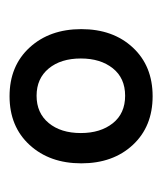

<svg xmlns="http://www.w3.org/2000/svg" viewBox="12 -780 347 412"><g transform="rotate(-90 186.0 -574.5)"><path d="M185 -421Q120 -421 80.5 -463.5Q41 -506 41 -574Q41 -642 80.5 -685Q120 -728 185 -728Q250 -728 289.5 -685Q329 -642 329 -574Q329 -506 289.5 -463.5Q250 -421 185 -421ZM186 -480Q224 -480 245 -506.5Q266 -533 266 -575Q266 -618 244.5 -644Q223 -670 186 -670Q149 -670 127.5 -644Q106 -618 106 -575Q106 -533 127 -506.5Q148 -480 186 -480Z"/></g></svg>

Font: Noto Serif Ethiopic SemiCondensed SemiBold
Style: Regular
Weight: 600
Width: 4
Designer: Monotype Design Team
Foundry: Monotype Imaging Inc.
Version: Version 2.102; ttfautohint (v1.8.4.7-5d5b)